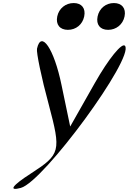

<svg xmlns="http://www.w3.org/2000/svg" viewBox="-20 -955 847 1261"><path d="M223 -635C218 -611 252 -445 300 -269C382 40 378 58 182 185C59 264 33 302 117 279C267 238 863 -576 801 -654C782 -678 693 -569 603 -410L441 -124L384 -397C335 -635 250 -760 223 -635ZM621 -847C610 -794 637 -759 690 -759C743 -759 787 -794 798 -847C809 -900 781 -935 728 -935C675 -935 632 -900 621 -847ZM356 -847C345 -794 373 -759 426 -759C479 -759 522 -794 533 -847C544 -900 517 -935 464 -935C411 -935 367 -900 356 -847Z"/></svg>

Font: Venom Sans
Style: Obl
Weight: 400
Version: Version 1.001